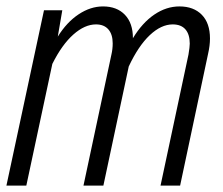

<svg xmlns="http://www.w3.org/2000/svg" viewBox="-24 -578 694 598"><path d="M567 -442Q567 -471 553.5 -486.5Q540 -502 514 -502Q478 -502 442.5 -468.5Q407 -435 377 -371L298 0H236L323 -408Q327 -425 327 -443Q327 -471 313.5 -486.5Q300 -502 275 -502Q240 -502 204.5 -470.5Q169 -439 139 -379L58 0H-4L113 -546H170L156 -464Q184 -509 221 -533.5Q258 -558 297 -558Q340 -558 365 -532Q390 -506 390 -459Q419 -507 456.5 -532.5Q494 -558 535 -558Q579 -558 604.5 -532Q630 -506 630 -458Q630 -436 624 -410L537 0H476L563 -408Q567 -432 567 -442Z"/></svg>

Font: Azeret Mono Light
Style: Italic
Weight: 300
Italic angle: -12°
Designer: Martin Vácha
Foundry: Displaay
Version: Version 1.000; Glyphs 3.0.3, build 3074